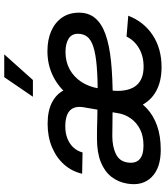

<svg xmlns="http://www.w3.org/2000/svg" viewBox="44 -834 801 929"><g transform="rotate(-90 444.5 -369.5)"><path d="M183.6 7.8Q96.7 7.8 52.5 -35.9Q8.3 -79.6 20.5 -153.8Q27.8 -198.2 53.7 -231.2Q79.6 -264.2 125.5 -282.5Q171.4 -300.8 239.3 -300.8Q265.6 -301.3 289.3 -300.5Q313 -299.8 340.1 -299.1Q367.2 -298.3 402.8 -298.3L395.5 -225.1Q359.4 -225.1 321.5 -225.8Q283.7 -226.6 249 -226.6Q199.2 -226.1 164.3 -209.5Q129.4 -192.9 123 -154.3Q116.7 -115.2 137.5 -95.5Q158.2 -75.7 204.6 -75.7Q251 -75.7 283.7 -92.5Q316.4 -109.4 335.9 -137Q355.5 -164.6 360.8 -196.3L389.6 -363.3Q397.9 -408.2 374.8 -431.2Q351.6 -454.1 296.9 -454.1Q264.6 -454.1 238.8 -443.8Q212.9 -433.6 195.6 -415Q178.2 -396.5 171.4 -370.6L68.4 -372.6Q79.6 -421.9 112.8 -459.5Q146 -497.1 196.5 -518.3Q247.1 -539.6 310.1 -539.6Q373.5 -539.6 415 -517.6Q456.5 -495.6 474.4 -456.5Q492.2 -417.5 483.4 -365.7L444.8 -134.8L436.5 -133.3Q418.5 -91.3 384.5 -59.6Q350.6 -27.8 300.8 -10Q251 7.8 183.6 7.8ZM584 11.7Q516.1 11.7 468.3 -14.4Q420.4 -40.5 396 -92.3Q371.6 -144 374 -220.7Q376 -291 397.9 -349.6Q419.9 -408.2 458.5 -450.9Q497.1 -493.7 548.6 -517.1Q600.1 -540.5 661.6 -540.5Q716.8 -540.5 758.5 -522.2Q800.3 -503.9 824 -469.7Q847.7 -435.5 847.7 -387.2Q847.7 -341.3 821.5 -309.8Q795.4 -278.3 742.9 -259.5Q690.4 -240.7 611.6 -232.7Q532.7 -224.6 427.2 -224.6L438.5 -296.9Q529.3 -296.9 588.9 -302Q648.4 -307.1 682.9 -318.4Q717.3 -329.6 731.4 -348.1Q745.6 -366.7 745.6 -393.1Q745.6 -422.9 721.9 -438Q698.2 -453.1 657.2 -453.1Q610.4 -453.1 573.5 -432.9Q536.6 -412.6 512.7 -376.2Q488.8 -339.8 481 -291Q478 -272.9 475.1 -256.3Q472.2 -239.7 470.7 -226.3Q469.2 -212.9 469.2 -202.6Q469.2 -139.6 498.3 -107.4Q527.3 -75.2 586.4 -75.2Q638.2 -75.2 676.5 -98.1Q714.8 -121.1 731.9 -157.7L833 -149.4Q803.7 -73.7 738.8 -31Q673.8 11.7 584 11.7ZM440.9 -610.8 535.6 -749.5H646L522 -610.8Z"/></g></svg>

Font: Inter 24pt Medium
Style: Italic
Weight: 500
Italic angle: -9.3988°
Designer: Rasmus Andersson
Foundry: rsms
Version: Version 4.001;git-66647c0bb